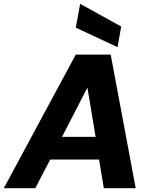

<svg xmlns="http://www.w3.org/2000/svg" viewBox="-61 -986 777 1006"><path d="M-41 0 336 -700H519L650 0H483L458 -150H202L124 0ZM264 -269H440L397 -527ZM555 -739 336 -841 359 -966 574 -847Z"/></svg>

Font: Rethink Sans ExtraBold
Style: Italic
Weight: 800
Italic angle: -10°
Designer: The Rethink Sans project authors (Hans Thiessen). DM Sans designed by Colophon Foundry.
Foundry: Rethink Communications LLC
Version: Version 1.001